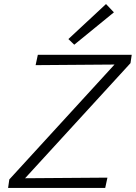

<svg xmlns="http://www.w3.org/2000/svg" viewBox="-20 -929 671 949"><path d="M543 -868 347 -708 318 -736 504 -909ZM631 -658 625 -617 104 -48 511 -51 500 0H20L26 -42L546 -610L156 -607L167 -658Z"/></svg>

Font: EauTestInfant Semilight
Style: Italic
Weight: 300
Italic angle: -12°
Designer: Christian Thalmann (Catharsis Fonts)
Version: Version 0.001;PS 000.001;hotconv 1.0.88;makeotf.lib2.5.64775